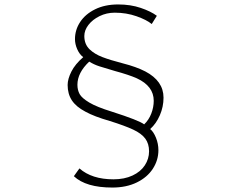

<svg xmlns="http://www.w3.org/2000/svg" viewBox="-20 -790 1040 863"><path d="M496 -733Q459 -733 427.5 -717.5Q396 -702 377.5 -678Q359 -654 359 -628Q359 -591 383 -568Q405 -547 440 -533.5Q475 -520 533 -505Q592 -490 633 -469Q715 -426 715 -351Q715 -310 698.5 -272Q682 -234 655 -210Q670 -198 681 -171Q692 -144 692 -115Q692 -70 667 -31.5Q642 7 595 30Q548 53 485 53Q366 53 312 2L337 -33Q393 16 490 16Q539 16 575.5 -1Q612 -18 631 -47Q650 -76 650 -110Q650 -144 633 -167Q616 -190 578.5 -207.5Q541 -225 474 -246Q404 -266 364 -288Q322 -310 303 -339Q284 -368 284 -408Q284 -435 301 -468.5Q318 -502 354 -533Q337 -546 327 -569Q317 -592 317 -614Q317 -656 340.5 -691.5Q364 -727 408 -748.5Q452 -770 511 -770Q567 -770 612.5 -754.5Q658 -739 685 -719L662 -682Q639 -701 593.5 -717Q548 -733 496 -733ZM483 -288Q605 -249 628 -231Q649 -251 660 -279.5Q671 -308 671 -337Q671 -403 595 -438Q559 -454 496 -471Q451 -484 426.5 -492Q402 -500 381 -513Q328 -463 328 -409Q328 -385 338 -367Q348 -349 381.5 -329Q415 -309 483 -288Z"/></svg>

Font: Merged Yaku Han JP ExtraLight
Style: Regular
Weight: 250
Designer: Ryoko NISHIZUKA 西塚涼子 (kana, bopomofo & ideographs); Paul D. Hunt (Latin, Greek & Cyrillic); Sandoll Communications 산돌커뮤니
Foundry: Adobe
Version: Version 2.004